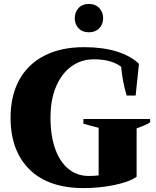

<svg xmlns="http://www.w3.org/2000/svg" viewBox="-20 -951 796 981"><path d="M362 -858Q362 -889 381.5 -910Q401 -931 434 -931Q467 -931 487 -910Q507 -889 507 -858Q507 -827 487 -806.5Q467 -786 434 -786Q401 -786 381.5 -806.5Q362 -827 362 -858ZM34 -350Q34 -461 78 -542Q122 -623 206.5 -666.5Q291 -710 409 -710Q505 -710 576 -688Q647 -666 690 -625L673 -463H627Q606 -533 599 -610Q549 -648 459 -648Q396 -648 346 -612.5Q296 -577 267 -510Q238 -443 238 -350Q238 -256 262.5 -189Q287 -122 331 -87Q375 -52 433 -52Q462 -52 484 -55V-298Q440 -309 406 -319V-343H747V-326Q737 -318 714.5 -309Q692 -300 678 -295V-48Q640 -21 563.5 -5.5Q487 10 408 10Q227 10 130.5 -85.5Q34 -181 34 -350Z"/></svg>

Font: Trirong Black
Style: Regular
Weight: 900
Designer: Katatrad Team
Foundry: CadsonDemak
Version: Version 1.001